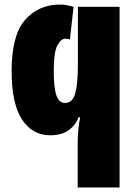

<svg xmlns="http://www.w3.org/2000/svg" viewBox="-20 -583 601 843"><path d="M244 -563Q149 -563 90 -495.5Q31 -428 31 -271Q31 -128 76.5 -58.5Q122 11 200 11Q250 11 281 -11Q312 -33 325 -68H332Q321 -15 321 49V240H505V-553H322V-300Q322 -216 310.5 -173.5Q299 -131 265 -131Q239 -131 227.5 -164.5Q216 -198 216 -274Q216 -354 232 -383.5Q248 -413 266 -413Q276 -413 287 -410L303 -553Q285 -558 272.5 -560.5Q260 -563 244 -563Z"/></svg>

Font: Noto Sans Display SemiCondensed Black
Style: Regular
Weight: 900
Width: 4
Designer: Monotype Design Team
Foundry: Monotype Imaging Inc.
Version: Version 1.900